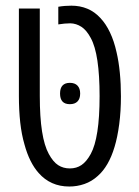

<svg xmlns="http://www.w3.org/2000/svg" viewBox="-20 -660 498 690"><path d="M229 10.3Q194.8 10.3 167.5 -2Q140.1 -14.2 119.1 -38.1Q102.5 -56.6 89.6 -82.5Q76.7 -108.4 67.9 -141.1Q57.6 -176.3 52.7 -220Q47.9 -263.7 47.9 -314.9V-629.4H123V-314.9Q123 -239.3 131.1 -187.7Q139.2 -136.2 155.3 -106.9Q170.9 -78.1 189.2 -66.4Q207.5 -54.7 231 -54.7Q254.9 -54.7 272.9 -66.9Q291 -79.1 306.2 -106.9Q321.8 -135.3 329.8 -186.8Q337.9 -238.3 337.9 -314.9Q337.9 -389.2 330.1 -441.7Q322.3 -494.1 306.2 -523.4Q291 -551.8 272.5 -563.7Q253.9 -575.7 232.9 -576.2Q222.2 -576.2 211.9 -575.2Q201.7 -574.2 189.5 -572.3V-635.7Q200.7 -637.7 213.4 -638.7Q226.1 -639.6 236.8 -639.6Q267.6 -639.6 293.9 -628.7Q320.3 -617.7 340.8 -595.2Q360.4 -574.7 375.2 -543.5Q390.1 -512.2 398.9 -472.2Q406.7 -439 410.6 -398.9Q414.6 -358.9 414.6 -314Q414.6 -259.8 408.4 -213.4Q402.3 -167 391.6 -131.8Q381.3 -97.2 366 -70.8Q350.6 -44.4 331.5 -27.8Q309.6 -7.8 283.4 1.2Q257.3 10.3 229 10.3ZM231 -285.6Q195.8 -285.6 195.8 -323.7Q195.8 -343.3 204.8 -352.8Q213.9 -362.3 231 -362.3Q249 -362.3 258.5 -352.3Q268.1 -342.3 268.1 -323.7Q268.1 -305.2 258.5 -295.4Q249 -285.6 231 -285.6Z"/></svg>

Font: Open Sans Condensed
Style: Regular
Weight: 400
Width: 3
Designer: Monotype Design Team
Foundry: Monotype Imaging Inc.
Version: Version 3.000